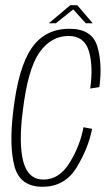

<svg xmlns="http://www.w3.org/2000/svg" viewBox="-20 -710 430 734"><path d="M142.5 4Q56.5 4 35.5 -73.8Q14.5 -151.5 30.5 -284.5Q50 -452.5 101 -526.2Q152 -600 245.5 -600Q331 -600 351.5 -534.2Q372 -468.5 360 -377L325 -371.5Q337 -458.5 319.5 -515.5Q302 -572.5 242 -572.5Q175 -572.5 130.5 -509Q86 -445.5 67 -285Q51 -160 69.2 -91.8Q87.5 -23.5 146.5 -23.5Q206.5 -23.5 246.5 -88.5Q286.5 -153.5 299 -223.5L332 -217.5Q318 -144 273 -70Q228 4 142.5 4ZM166.5 -621 248.5 -690H275.5L334.5 -621H308L260 -674L193.5 -621Z"/></svg>

Font: Anybody ExtraLight
Style: Italic
Weight: 200
Italic angle: -10°
Designer: Tyler Finck
Foundry: Etcetera Type Company
Version: Version 1.010; ttfautohint (v1.8.3) -l 8 -r 50 -G 200 -x 14 